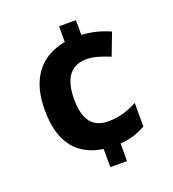

<svg xmlns="http://www.w3.org/2000/svg" viewBox="-134 -827 848 940"><g transform="rotate(-20 290.5 -357.0)"><path d="M368 -647Q409 -645 447 -635Q485 -625 515 -611L471 -496Q440 -509 409.5 -518Q379 -527 349 -527Q310 -527 282.5 -509Q255 -491 241 -454.5Q227 -418 227 -362Q227 -306 241.5 -271Q256 -236 283 -220Q310 -204 348 -204Q390 -204 428 -215Q466 -226 500 -245V-122Q473 -106 441 -95.5Q409 -85 367 -82V10H280V-85Q216 -94 170 -126Q124 -158 99 -216.5Q74 -275 74 -361Q74 -448 100 -506.5Q126 -565 172 -598Q218 -631 280 -642V-724H368Z"/></g></svg>

Font: Noto Sans Khmer
Style: Bold
Weight: 700
Version: Version 2.003